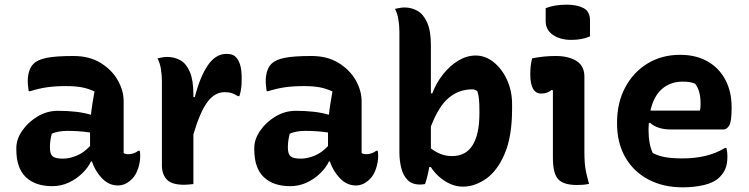

<svg xmlns="http://www.w3.org/2000/svg" viewBox="-20 -788 3210 823"><path d="M510 -354V-132Q518 -127 530 -127Q541 -127 552 -130.5Q563 -134 573 -142H579Q580 -136 580.5 -132Q581 -128 581 -120Q581 -92 571.5 -64.5Q562 -37 547 -22Q531 -6 516 0.5Q501 7 486 7Q446 7 416.5 -24.5Q387 -56 374 -96H370Q358 -70 333 -45.5Q308 -21 275 -5.5Q242 10 204 10Q131 10 90.5 -29Q50 -68 50 -147V-154Q50 -191 75 -227.5Q100 -264 140.5 -288.5Q181 -313 228 -313Q314 -313 370 -296Q372 -318 376 -342.5Q380 -367 385 -396Q357 -409 329 -414Q301 -419 263 -419Q218 -419 182.5 -414Q147 -409 109 -397H103Q102 -406 100.5 -417.5Q99 -429 99 -441Q99 -463 105 -482.5Q111 -502 124 -515Q141 -532 180 -540Q219 -548 295 -548Q363 -548 411 -518.5Q459 -489 484.5 -444.5Q510 -400 510 -354ZM194 -155Q194 -128 205.5 -118Q217 -108 250 -108Q277 -108 308 -120.5Q339 -133 366 -162V-220Q340 -224 315.5 -225.5Q291 -227 269 -227Q229 -227 202 -215Q198 -200 196 -186Q194 -172 194 -157Z M809 1Q797 2 788.5 3Q780 4 770 4Q715 4 694.5 -19Q674 -42 674 -79V-441Q674 -467 669.5 -493.5Q665 -520 655 -538Q665 -540 675.5 -542Q686 -544 696 -544Q728 -544 753.5 -529.5Q779 -515 794 -479.5Q809 -444 809 -382V-372H815Q838 -461 871.5 -509Q905 -557 950 -557Q964 -557 974 -554Q984 -551 992 -542Q1003 -531 1009.5 -509.5Q1016 -488 1016 -450Q1016 -430 1014 -411.5Q1012 -393 1006 -376H1000Q987 -384 974.5 -388.5Q962 -393 943 -393Q900 -393 868.5 -350Q837 -307 809 -212Z M1530 -354V-132Q1538 -127 1550 -127Q1561 -127 1572 -130.5Q1583 -134 1593 -142H1599Q1600 -136 1600.5 -132Q1601 -128 1601 -120Q1601 -92 1591.5 -64.5Q1582 -37 1567 -22Q1551 -6 1536 0.5Q1521 7 1506 7Q1466 7 1436.5 -24.5Q1407 -56 1394 -96H1390Q1378 -70 1353 -45.5Q1328 -21 1295 -5.5Q1262 10 1224 10Q1151 10 1110.5 -29Q1070 -68 1070 -147V-154Q1070 -191 1095 -227.5Q1120 -264 1160.5 -288.5Q1201 -313 1248 -313Q1334 -313 1390 -296Q1392 -318 1396 -342.5Q1400 -367 1405 -396Q1377 -409 1349 -414Q1321 -419 1283 -419Q1238 -419 1202.5 -414Q1167 -409 1129 -397H1123Q1122 -406 1120.5 -417.5Q1119 -429 1119 -441Q1119 -463 1125 -482.5Q1131 -502 1144 -515Q1161 -532 1200 -540Q1239 -548 1315 -548Q1383 -548 1431 -518.5Q1479 -489 1504.5 -444.5Q1530 -400 1530 -354ZM1214 -155Q1214 -128 1225.5 -118Q1237 -108 1270 -108Q1297 -108 1328 -120.5Q1359 -133 1386 -162V-220Q1360 -224 1335.5 -225.5Q1311 -227 1289 -227Q1249 -227 1222 -215Q1218 -200 1216 -186Q1214 -172 1214 -157Z M1802 1Q1797 2 1791 2.5Q1785 3 1780 3Q1746 3 1727 -16.5Q1708 -36 1700 -68Q1692 -100 1692 -136V-653Q1692 -679 1687.5 -705.5Q1683 -732 1673 -750Q1683 -752 1693.5 -754Q1704 -756 1714 -756Q1744 -756 1769.5 -741.5Q1795 -727 1811 -691.5Q1827 -656 1827 -594V-388H1833Q1850 -433 1879.5 -470Q1909 -507 1945 -528.5Q1981 -550 2019 -550Q2060 -550 2095.5 -522Q2131 -494 2153 -446.5Q2175 -399 2175 -342V-321Q2175 -204 2144 -130.5Q2113 -57 2064.5 -22.5Q2016 12 1964 12Q1935 12 1908 -0.5Q1881 -13 1860 -32.5Q1839 -52 1827 -72H1820Q1813 -31 1802 1ZM2004 -405Q1948 -405 1904.5 -369.5Q1861 -334 1827 -246V-152Q1846 -137 1868.5 -128Q1891 -119 1918 -119Q1977 -119 2006 -166Q2035 -213 2035 -301V-312Q2035 -344 2033 -364Q2031 -384 2026 -397Q2016 -405 2004 -405Z M2350 -111V-401L2344 -402Q2335 -395 2324.5 -391Q2314 -387 2300 -387Q2253 -387 2253 -470Q2253 -508 2261 -538Q2287 -543 2311 -545.5Q2335 -548 2363 -548Q2416 -548 2450.5 -527Q2485 -506 2485 -459V-137Q2485 -111 2486.5 -90.5Q2488 -70 2492.5 -49Q2497 -28 2505 0Q2492 3 2479.5 4Q2467 5 2453 5Q2396 5 2373 -19.5Q2350 -44 2350 -111ZM2319 -753Q2357 -768 2409 -768Q2453 -768 2481 -753.5Q2509 -739 2509 -701V-632Q2475 -617 2429 -617Q2381 -617 2350 -638.5Q2319 -660 2319 -697Z M2895 -553Q2964 -553 3013.5 -524.5Q3063 -496 3089.5 -445.5Q3116 -395 3116 -329V-324Q3116 -266 3105.5 -249.5Q3095 -233 3081 -233H2857Q2797 -233 2766 -262L2761 -259Q2760 -247 2760 -234V-229Q2760 -171 2778 -132Q2803 -119 2833 -114Q2863 -109 2907 -109Q2957 -109 3002.5 -119.5Q3048 -130 3088 -154H3094Q3096 -145 3097 -136Q3098 -127 3098 -118Q3098 -87 3090 -66.5Q3082 -46 3065 -29Q3041 -5 2998 5Q2955 15 2906 15Q2823 15 2759.5 -18.5Q2696 -52 2660.5 -113.5Q2625 -175 2625 -258V-263Q2625 -348 2660 -413.5Q2695 -479 2756 -516Q2817 -553 2895 -553ZM2905 -438Q2854 -438 2818 -407Q2782 -376 2768 -314H2980Q2982 -321 2982.5 -329.5Q2983 -338 2983 -345Q2983 -369 2978 -390Q2973 -411 2960 -429Q2948 -434 2937 -436Q2926 -438 2905 -438Z"/></svg>

Font: Recursive Sn Csl St
Style: Bold
Weight: 700
Version: Version 1.079;hotconv 1.0.112;makeotfexe 2.5.65598; ttfautoh